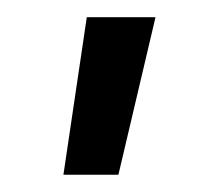

<svg xmlns="http://www.w3.org/2000/svg" viewBox="-20 -81 252 221"><path d="M116.3 120.1 159 -61.2H79.9L53 120.1Z"/></svg>

Font: Arad-VF Thin Dots1
Style: Regular
Weight: 100
Designer: Mohammad Darvishi
Version: Version 1.000;August 30, 2024;FontCreator 15.0.0.2992 64-bit